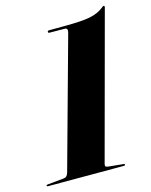

<svg xmlns="http://www.w3.org/2000/svg" viewBox="-136 -790 679 862"><g transform="rotate(-15 204.0 -359.0)"><path d="M164.5 -664Q157.5 -664 157.5 -669.5Q158 -675 165 -675L238 -675.5Q316.5 -675.5 355.2 -683.2Q394 -691 419 -711Q426.5 -717.5 429 -717.5Q435 -717.5 433 -709L250.5 -31Q249 -25.5 250.2 -21Q251.5 -16.5 264.5 -15L330.5 -8.5Q338.5 -8 338 -4Q338 0 331 0H-21Q-26.5 0 -26.5 -4Q-26.5 -7.5 -20.5 -8L57 -15.5Q72 -17 77.5 -36L245 -642.5Q250.5 -663.5 234 -663.5Z"/></g></svg>

Font: Fraunces 144pt
Style: Bold Italic
Weight: 700
Italic angle: -16°
Version: Version 1.000;[b76b70a41]